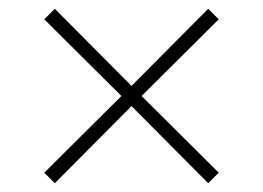

<svg xmlns="http://www.w3.org/2000/svg" viewBox="-20 -470 600 438"><path d="M455 -52 280 -228 105 -52 81 -76 257 -251 81 -426 105 -450 280 -274 455 -450 479 -426 303 -251 479 -76Z"/></svg>

Font: TitilliumWeb ExtraLight
Style: Regular
Weight: 400
Designer: Mohamed Gaber, Accademia di Belle Arti di Urbino and others
Foundry: Kief Type Foundry, Accademia di Belle Arti di Urbino and others
Version: Version 3.000; ttfautohint (v1.8.2)